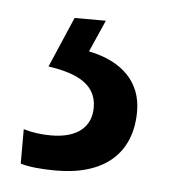

<svg xmlns="http://www.w3.org/2000/svg" viewBox="-32 -30 265 300"><g transform="rotate(5 101.0 120.0)"><path d="M184 137C184 92 155 61 101 50L123 0H74L40 79C88 86 116 102 116 137C116 166 96 186 53 186C38 186 23 184 10 180V234C23 238 42 240 66 240C140 240 184 204 184 137Z"/></g></svg>

Font: Noto Sans Gujarati UI ExtraCondensed
Style: Regular
Weight: 400
Width: 2
Designer: Jelle Bosma - Monotype Design Team, Universal Thirst
Foundry: Monotype Imaging Inc.
Version: Version 2.106